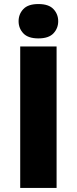

<svg xmlns="http://www.w3.org/2000/svg" viewBox="-20 -930 380 950"><path d="M80 0V-700H260V0ZM170 -740Q119 -740 95.5 -765Q72 -790 72 -825Q72 -860 95.5 -885Q119 -910 170 -910Q221 -910 244.5 -885Q268 -860 268 -825Q268 -790 244.5 -765Q221 -740 170 -740Z"/></svg>

Font: Golos Text
Style: Bold
Weight: 700
Designer: A.Korolkova, Vitaly Kuzmin
Foundry: ParaType Ltd
Version: Version 2.004